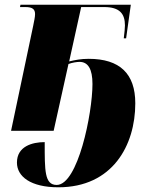

<svg xmlns="http://www.w3.org/2000/svg" viewBox="-20 -556 658 816"><path d="M228 240C458 240 555 62 555 -117C555 -243 489 -306 357 -306C323 -306 300 -301 274 -295L325 -526H423C489 -526 511 -497 511 -448C511 -436 509 -418 506 -393H516L536 -536H67L65 -526H88C119 -526 129 -516 129 -496C129 -483 125 -467 121 -446L27 0H208L271 -284C287 -290 307 -293 318 -293C354 -293 373 -263 373 -199C373 -74 311 230 221 230C169 230 170 169 170 48C117 48 52 66 52 135C52 194 110 240 228 240Z"/></svg>

Font: Noto Serif Display SemiCondensed Black
Style: Italic
Weight: 900
Width: 4
Italic angle: -12°
Designer: Monotype Design Team
Foundry: Monotype Imaging Inc.
Version: Version 2.009